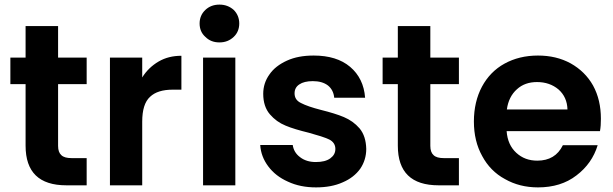

<svg xmlns="http://www.w3.org/2000/svg" viewBox="-20 -804 2660 833"><path d="M356 -439C356 -439 356 -554 356 -554C356 -554 232 -554 232 -554C232 -554 232 -691 232 -691C232 -691 91 -691 91 -691C91 -691 91 -554 91 -554C91 -554 25 -554 25 -554C25 -554 25 -439 25 -439C25 -439 91 -439 91 -439C91 -439 91 -172 91 -172C91 -172 91 -172 91 -172C91 -57 150 0 268 0C268 0 356 0 356 0C356 0 356 -118 356 -118C356 -118 291 -118 291 -118C291 -118 291 -118 291 -118C270 -118 255 -122 246 -131C237 -139 232 -152 232 -171C232 -171 232 -439 232 -439C232 -439 356 -439 356 -439Z M597 -468C597 -468 597 -554 597 -554C597 -554 457 -554 457 -554C457 -554 457 0 457 0C457 0 597 0 597 0C597 0 597 -276 597 -276C597 -276 597 -276 597 -276C597 -327 608 -363 631 -384C653 -405 686 -415 730 -415C730 -415 767 -415 767 -415C767 -415 767 -562 767 -562C767 -562 767 -562 767 -562C730 -562 697 -554 668 -537C639 -520 615 -497 597 -468Z M932 -620C932 -620 932 -620 932 -620C957 -620 977 -628 994 -644C1010 -659 1018 -679 1018 -702C1018 -702 1018 -702 1018 -702C1018 -725 1010 -745 994 -761C977 -776 957 -784 932 -784C932 -784 932 -784 932 -784C907 -784 887 -776 871 -761C854 -745 846 -725 846 -702C846 -702 846 -702 846 -702C846 -679 854 -659 871 -644C887 -628 907 -620 932 -620ZM861 -554C861 -554 861 0 861 0C861 0 1001 0 1001 0C1001 0 1001 -554 1001 -554C1001 -554 861 -554 861 -554Z M1351 9C1351 9 1351 9 1351 9C1395 9 1434 2 1467 -13C1500 -27 1525 -47 1543 -72C1560 -97 1569 -126 1569 -158C1569 -158 1569 -158 1569 -158C1568 -195 1559 -224 1540 -247C1521 -269 1498 -285 1472 -296C1446 -307 1413 -317 1373 -327C1373 -327 1373 -327 1373 -327C1334 -337 1305 -347 1286 -357C1267 -366 1258 -380 1258 -399C1258 -399 1258 -399 1258 -399C1258 -416 1265 -429 1279 -438C1292 -447 1312 -452 1337 -452C1337 -452 1337 -452 1337 -452C1364 -452 1386 -446 1403 -433C1419 -420 1428 -402 1430 -380C1430 -380 1564 -380 1564 -380C1564 -380 1564 -380 1564 -380C1560 -436 1538 -481 1499 -514C1460 -547 1407 -563 1341 -563C1341 -563 1341 -563 1341 -563C1296 -563 1258 -556 1225 -541C1192 -526 1166 -506 1149 -481C1131 -456 1122 -428 1122 -397C1122 -397 1122 -397 1122 -397C1122 -360 1132 -330 1151 -308C1170 -286 1192 -270 1219 -259C1245 -248 1279 -238 1320 -228C1320 -228 1320 -228 1320 -228C1360 -217 1389 -208 1408 -199C1426 -190 1435 -176 1435 -158C1435 -158 1435 -158 1435 -158C1435 -141 1428 -128 1413 -117C1398 -106 1377 -101 1350 -101C1350 -101 1350 -101 1350 -101C1323 -101 1300 -108 1282 -122C1263 -136 1253 -154 1250 -175C1250 -175 1109 -175 1109 -175C1109 -175 1109 -175 1109 -175C1111 -141 1123 -110 1144 -82C1165 -54 1193 -32 1229 -16C1265 1 1306 9 1351 9Z M1971 -439C1971 -439 1971 -554 1971 -554C1971 -554 1847 -554 1847 -554C1847 -554 1847 -691 1847 -691C1847 -691 1706 -691 1706 -691C1706 -691 1706 -554 1706 -554C1706 -554 1640 -554 1640 -554C1640 -554 1640 -439 1640 -439C1640 -439 1706 -439 1706 -439C1706 -439 1706 -172 1706 -172C1706 -172 1706 -172 1706 -172C1706 -57 1765 0 1883 0C1883 0 1971 0 1971 0C1971 0 1971 -118 1971 -118C1971 -118 1906 -118 1906 -118C1906 -118 1906 -118 1906 -118C1885 -118 1870 -122 1861 -131C1852 -139 1847 -152 1847 -171C1847 -171 1847 -439 1847 -439C1847 -439 1971 -439 1971 -439Z M2587 -289C2587 -289 2587 -289 2587 -289C2587 -343 2576 -391 2553 -433C2530 -474 2497 -506 2456 -529C2414 -552 2367 -563 2314 -563C2314 -563 2314 -563 2314 -563C2259 -563 2211 -551 2169 -528C2127 -505 2094 -471 2071 -428C2048 -385 2036 -334 2036 -277C2036 -277 2036 -277 2036 -277C2036 -220 2048 -170 2072 -127C2095 -84 2128 -50 2171 -27C2213 -3 2261 9 2314 9C2314 9 2314 9 2314 9C2380 9 2436 -8 2481 -43C2526 -77 2557 -121 2573 -174C2573 -174 2422 -174 2422 -174C2422 -174 2422 -174 2422 -174C2400 -129 2363 -107 2311 -107C2311 -107 2311 -107 2311 -107C2275 -107 2245 -118 2220 -141C2195 -164 2181 -195 2178 -235C2178 -235 2583 -235 2583 -235C2583 -235 2583 -235 2583 -235C2586 -251 2587 -269 2587 -289ZM2179 -329C2179 -329 2179 -329 2179 -329C2184 -366 2199 -396 2223 -417C2246 -438 2275 -448 2310 -448C2310 -448 2310 -448 2310 -448C2347 -448 2378 -437 2403 -416C2428 -394 2441 -365 2442 -329C2442 -329 2179 -329 2179 -329Z"/></svg>

Font: Girnar Poppins
Style: SemiBold
Weight: 500
Designer: Ninad Kale (Devanagari), Jonny Pinhorn (Latin)
Foundry: Indian Type Foundry
Version: ""